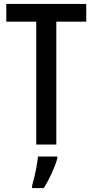

<svg xmlns="http://www.w3.org/2000/svg" viewBox="-20 -734 471 975"><path d="M266 0H164V-624H12V-714H418V-624H266ZM271 61V71Q261 106 242 147.5Q223 189 202 221H143V209Q148 192 154.5 164.5Q161 137 166 109Q171 81 173 61Z"/></svg>

Font: Avrile Sans Condensed Medium
Style: Regular
Weight: 500
Width: 3
Designer: Monotype Design Team
Foundry: Monotype Imaging Inc.
Version: Version 2.001;September 10, 2019;FontCreator 11.5.0.2425 64-